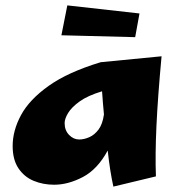

<svg xmlns="http://www.w3.org/2000/svg" viewBox="-20 -672 660 713"><path d="M181 14Q140 14 105 -0.5Q70 -15 48.5 -47Q27 -79 27 -130Q27 -187 58 -244.5Q89 -302 160.5 -353Q232 -404 354 -441L580 -463Q566 -312 561 -205Q556 -98 559 -17L401 21Q395 -6 389.5 -40.5Q384 -75 380 -113Q342 -43 287.5 -14.5Q233 14 181 14ZM220 -215Q220 -188 236.5 -171Q253 -154 274 -154Q292 -154 311.5 -162.5Q331 -171 346 -191Q361 -211 366 -247Q364 -270 362 -292Q360 -314 359 -333Q306 -317 276 -295.5Q246 -274 233 -252.5Q220 -231 220 -215ZM482 -534 208 -541 230 -652 498 -622Z"/></svg>

Font: Marhey ExtraBold
Style: Regular
Weight: 800
Designer: Nur Syamsi & Bustanul Arifin
Foundry: Namelatype
Version: Version 1.000; ttfautohint (v1.8.4.7-5d5b)